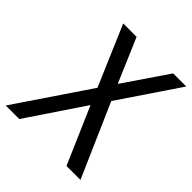

<svg xmlns="http://www.w3.org/2000/svg" viewBox="-234 -609 943 943"><g transform="rotate(45 237.5 -137.5)"><path d="M214 -171 -43 209H51L250 -87L378 208H475L308 -173L518 -484H427L271 -255L173 -484H80Z"/></g></svg>

Font: Gamestation Text
Style: Italic
Weight: 400
Designer: Jonas Hecksher
Foundry: Jonas Hecksher, Playtypeª, e-types AS
Version: Version 1.003